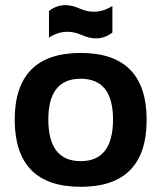

<svg xmlns="http://www.w3.org/2000/svg" viewBox="-20 -718 621 739"><path d="M290.5 -97.7Q415 -97.7 415 -258.3Q415 -415 290.5 -415Q166 -415 166 -258.3Q166 -97.7 290.5 -97.7ZM36.6 -256.3Q36.6 -514.2 290.5 -514.2Q544.4 -514.2 544.4 -256.3Q544.4 1 290.5 1Q37.6 1 36.6 -256.3ZM168.5 -675.8Q197.8 -698.2 231.9 -698.2Q257.3 -698.2 285.6 -685.5Q314 -672.9 341.3 -672.9Q377.9 -672.9 412.6 -695.3V-592.8Q383.3 -570.3 349.1 -570.3Q323.7 -570.3 295.4 -583Q267.1 -595.7 239.7 -595.7Q203.1 -595.7 168.5 -573.2Z"/></svg>

Font: SansationBold
Style: Bold
Weight: 700
Designer: Bernd Montag
Version: Version 1.301